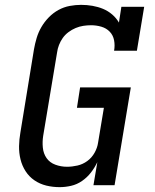

<svg xmlns="http://www.w3.org/2000/svg" viewBox="-20 -763 640 791"><path d="M226 8Q197 8 170.5 1.5Q144 -5 122 -20Q100 -35 85.5 -57.5Q71 -80 64.5 -106.5Q58 -133 58.5 -161Q59 -189 64 -217L120 -560Q124 -583 131 -606.5Q138 -630 150.5 -651.5Q163 -673 181 -691.5Q199 -710 221 -722Q243 -734 267 -738.5Q291 -743 314 -743Q338 -743 361 -739Q384 -735 404.5 -726.5Q425 -718 442 -703.5Q459 -689 470 -670L480 -735H574L544 -554H450Q454 -576 450 -597Q446 -618 432 -632.5Q418 -647 397.5 -653Q377 -659 355 -659Q339 -659 323 -656.5Q307 -654 291.5 -647.5Q276 -641 262 -630.5Q248 -620 238.5 -606.5Q229 -593 223 -577.5Q217 -562 215 -546L158 -204Q154 -179 156.5 -154.5Q159 -130 172 -111.5Q185 -93 208 -84.5Q231 -76 256 -76Q277 -76 299 -81Q321 -86 339.5 -99.5Q358 -113 369.5 -133.5Q381 -154 384 -175L408 -319H297L310 -403H519L452 0H365L381 -95Q370 -72 354.5 -52Q339 -32 318 -17.5Q297 -3 273 2.5Q249 8 226 8Z"/></svg>

Font: Iosevka Curly Slab MdEx
Style: Italic
Weight: 500
Width: 7
Italic angle: -9°
Monospace: yes
Designer: Belleve Invis
Foundry: Belleve Invis
Version: Version 11.0.0; ttfautohint (v1.8.3)